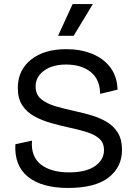

<svg xmlns="http://www.w3.org/2000/svg" viewBox="-20 -916 677 949"><path d="M317 13Q187 13 118.5 -42Q50 -97 56 -203L138 -221Q132 -142 182 -103Q232 -64 321 -64Q405 -64 449.5 -95Q494 -126 494 -174Q494 -210 471 -230.5Q448 -251 409.5 -263Q371 -275 324 -285Q278 -295 232 -308Q186 -321 149 -341.5Q112 -362 90 -395.5Q68 -429 68 -481Q68 -569 133 -621Q198 -673 307 -673Q379 -673 435.5 -650Q492 -627 525.5 -582.5Q559 -538 561 -473L475 -452Q474 -524 428 -560.5Q382 -597 306 -597Q240 -597 198 -567Q156 -537 156 -488Q156 -449 183 -426.5Q210 -404 254 -391Q298 -378 349 -367Q392 -358 433.5 -345.5Q475 -333 509 -312.5Q543 -292 563 -259Q583 -226 583 -175Q583 -90 516.5 -38.5Q450 13 317 13ZM344 -739H267L339 -896H439Z"/></svg>

Font: Bricolage Grotesque 12pt
Style: Regular
Weight: 400
Designer: Mathieu Triay
Foundry: Atelier Triay
Version: Version 1.001; ttfautohint (v1.8.4.7-5d5b);gftools[0.9.33.de